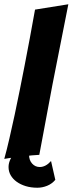

<svg xmlns="http://www.w3.org/2000/svg" viewBox="-26 -745 340 899"><path d="M-6 -1Q6 -44 18 -96.5Q30 -149 42.5 -206.5Q55 -264 66.5 -323Q78 -382 89 -437Q114 -565 138 -700L294 -725Q268 -591 242 -462Q231 -407 219.5 -348Q208 -289 197.5 -231Q187 -173 176.5 -118.5Q166 -64 158 -20Q149 -20 123 -17.5Q97 -15 69 -11.5Q41 -8 18.5 -5Q-4 -2 -6 -1ZM149 134Q119 134 94.5 126.5Q70 119 52 106Q34 93 24 75.5Q14 58 14 37Q14 -2 54 -41Q55 -41 64 -42.5Q73 -44 85 -46Q97 -48 114 -50Q110 -32 110 -20Q110 5 124.5 21Q139 37 160 37Q188 37 213 9L233 97Q217 116 194.5 125Q172 134 149 134Z"/></svg>

Font: Bangers
Style: Regular
Weight: 400
Designer: vernon adams
Foundry: Vernon Adams
Version: Version 2.000